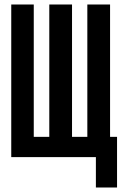

<svg xmlns="http://www.w3.org/2000/svg" viewBox="-20 -714 540 853"><path d="M30 -694H130V-106H199V-694H300V-106H368V-694H469V-16H30ZM500 -106V119H406V-106Z"/></svg>

Font: D2Coding
Style: Bold
Weight: 700
Monospace: yes
Designer: Yong-Rak Park; Jeong-Hwan Yoon; Sang-Min Lee;
Foundry: NHN Corporation
Version: Version 1.3.2; Build 20180524